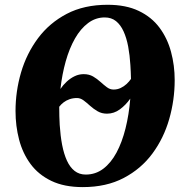

<svg xmlns="http://www.w3.org/2000/svg" viewBox="-20 -773 769 804"><path d="M326.5 10.5Q249 10.5 195 -15.5Q141 -41.5 108 -86.2Q75 -131 60 -188.2Q45 -245.5 45 -308Q45 -390.5 68.2 -469.8Q91.5 -549 139.2 -613Q187 -677 259.5 -715Q332 -753 430.5 -753Q507.5 -753 561.2 -727.2Q615 -701.5 648 -657Q681 -612.5 696.2 -555.8Q711.5 -499 711.5 -437.5Q711.5 -354 688.5 -274Q665.5 -194 618.2 -130Q571 -66 498.2 -27.8Q425.5 10.5 326.5 10.5ZM339 -42Q380 -42 412.2 -66.2Q444.5 -90.5 467.8 -133.8Q491 -177 505.5 -234.8Q520 -292.5 525.5 -360Q507 -333.5 482.2 -315.2Q457.5 -297 428 -297Q406 -297 388.8 -307Q371.5 -317 357.2 -330Q343 -343 329.8 -352.8Q316.5 -362.5 302.5 -362.5Q285.5 -362.5 271.2 -357.5Q257 -352.5 246.2 -344.2Q235.5 -336 228 -326Q228 -305.5 228.5 -286.5Q229 -267.5 230 -250Q233 -204 240.2 -166.2Q247.5 -128.5 260.2 -100.5Q273 -72.5 292.5 -57.2Q312 -42 339 -42ZM455.5 -398Q471.5 -398 485.2 -404.5Q499 -411 510 -421.2Q521 -431.5 528.5 -442.5Q528 -458 527.5 -472.5Q527 -487 526 -500.5Q523.5 -541.5 516.8 -577.8Q510 -614 497.5 -641.5Q485 -669 465.8 -684.5Q446.5 -700 418.5 -700Q380.5 -700 349 -676.5Q317.5 -653 294 -611.8Q270.5 -570.5 255.2 -516.2Q240 -462 233 -400.5Q244.5 -417.5 259.8 -431.5Q275 -445.5 292.8 -454Q310.5 -462.5 330.5 -462.5Q353 -462.5 369.8 -452.8Q386.5 -443 400.5 -430.2Q414.5 -417.5 427.5 -407.8Q440.5 -398 455.5 -398Z"/></svg>

Font: Merriweather 48pt Black
Style: Italic
Weight: 900
Italic angle: -7.8°
Version: Version 2.101